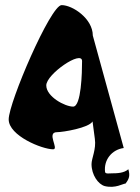

<svg xmlns="http://www.w3.org/2000/svg" viewBox="-20 -584 547 751"><path d="M14 -117C14 -53 145 0 188 0C212 0 160 -67 203 -67C227 -67 328 -84 342 -109L351 -41C357 0 338 35 338 58C338 100 364 137 390 144C432 154 461 134 471 134C486 115 489 102 482 78C465 93 439 94 417 94C407 94 393 97 391 89C385 41 418 1 464 -5L343 -445C343 -511 264 -564 221 -564C178 -564 14 -183 14 -117ZM161 -250C161 -294 301 -390 301 -345C301 -301 298 -167 266 -167C234 -167 161 -206 161 -250Z"/></svg>

Font: Ampere
Style: SCSuCnd
Weight: 400
Version: Version 1